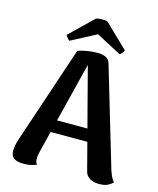

<svg xmlns="http://www.w3.org/2000/svg" viewBox="-133 -998 910 1105"><g transform="rotate(15 322.5 -446.0)"><path d="M363 -713Q388 -713 409.5 -704Q431 -695 438 -668L612 -82Q616 -69 624 -50Q632 -31 645 -17Q636 -7 617 3.5Q598 14 563 14Q531 14 508 0.5Q485 -13 479 -40L317 -660L331 -657L187 -80Q184 -68 182 -56.5Q180 -45 180 -34Q180 -22 183 -14Q186 -6 191 -1Q176 5 158.5 9.5Q141 14 115 14Q75 14 56 0.5Q37 -13 37 -44Q37 -57 40.5 -75.5Q44 -94 51 -115L245 -694Q303 -713 363 -713ZM181 -277H513V-203H181ZM370 -901 509 -767Q509 -763 500.5 -752Q492 -741 485 -738L336 -817L186 -738Q180 -741 171.5 -752Q163 -763 162 -767L301 -901Q307 -904 321.5 -905Q336 -906 350 -905.5Q364 -905 370 -901Z"/></g></svg>

Font: Arima Thin
Style: Regular
Weight: 100
Designer: Joana Correia and Natanael Gama
Foundry: NDISCOVER
Version: Version 1.101;gftools[0.9.23]